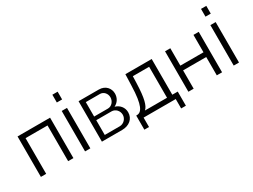

<svg xmlns="http://www.w3.org/2000/svg" viewBox="-59 -1376 2819 2142"><g transform="rotate(-30 1350.5 -304.5)"><path d="M74 0H142V-460H425V0H493V-521H74Z M643 -630H711V-730H643ZM643 0H711V-521H643Z M860 0H1120C1212 0 1278 -54 1278 -138C1278 -201 1237 -250 1177 -267C1226 -290 1255 -338 1255 -393C1255 -457 1209 -521 1120 -521H860ZM925 -286V-472H1106C1155 -472 1190 -430 1190 -382C1190 -333 1154 -286 1102 -286ZM925 -49V-239H1122C1173 -239 1212 -195 1212 -144C1212 -95 1171 -49 1118 -49Z M1337 121H1397V0H1811V121H1872V-61H1802V-521H1463L1458 -376C1451 -124 1406 -61 1346 -61H1337ZM1449 -61C1491 -95 1515 -183 1521 -370L1524 -460H1734V-61Z M1974 0H2042V-236H2340V0H2408V-521H2340V-297H2042V-521H1974Z M2558 -630H2626V-730H2558ZM2558 0H2626V-521H2558Z"/></g></svg>

Font: FIGSv2-sans-serif
Style: Regular
Weight: 400
Designer: Matt McInerney, Pablo Impallari, Rodrigo Fuenzalida,Mirko Velimirovic
Foundry: Matt McInerney, Pablo Impallari, Rodrigo Fuenzalida
Version: Version 4.021;hotconv 1.0.109;makeotfexe 2.5.65596